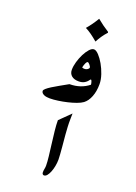

<svg xmlns="http://www.w3.org/2000/svg" viewBox="-146 -813 624 880"><g transform="rotate(20 166.0 -373.5)"><path d="M198.2 -549.8Q193.4 -549.8 189 -540Q184.6 -530.3 182.1 -518.6Q184.6 -516.6 188 -516.1Q191.4 -515.6 195.8 -515.6Q202.1 -515.6 208.7 -520Q215.3 -524.4 215.3 -529.3Q215.3 -531.7 213.4 -535.2Q211.4 -538.6 208.7 -541.7Q206.1 -544.9 203.1 -547.4Q200.2 -549.8 198.2 -549.8ZM238.8 -708Q226.1 -694.3 216.3 -679.9Q206.5 -665.5 198.7 -650.4Q181.6 -665 166.3 -676Q150.9 -687 136.2 -694.3Q146.5 -706.1 157.2 -720.9Q168 -735.8 179.2 -754.4Q193.4 -742.7 207.8 -732.2Q222.2 -721.7 237.8 -711.9ZM212.9 -304.7 212.4 -278.3Q211.9 -258.3 212.9 -239.3Q213.9 -220.2 215.3 -203.1Q215.8 -197.3 217.3 -180.9Q218.8 -164.6 220.5 -145.8Q222.2 -127 223.4 -109.4Q224.6 -91.8 224.6 -84Q224.6 -67.9 221.4 -51.8Q218.3 -35.6 213.1 -22.7Q208 -9.8 201.2 -1.5Q194.3 6.8 186.5 6.8Q182.6 6.8 179.9 3.7Q177.2 0.5 177.2 -3.9V-7.3Q177.2 -15.1 179 -22.9Q180.7 -30.8 180.7 -38.1Q180.7 -56.2 177.5 -83.7Q174.3 -111.3 170.4 -141.8Q166.5 -172.4 163.3 -201.7Q160.2 -231 160.2 -252.9ZM154.3 -426.3Q181.2 -426.3 204.8 -434.3Q228.5 -442.4 247.1 -457.5Q247.1 -460 246.3 -463.9Q245.6 -467.8 244.4 -471.2Q243.2 -474.6 241.9 -477.1Q240.7 -479.5 239.3 -479.5Q236.3 -479.5 234.4 -476.1Q227.1 -465.3 215.8 -459Q204.6 -452.6 188.5 -452.6Q166 -452.6 153.6 -463.1Q141.1 -473.6 141.1 -492.2Q141.1 -509.8 147.2 -531Q153.3 -552.2 162.8 -571Q172.4 -589.8 183.6 -602.3Q194.8 -614.7 205.1 -614.7Q215.3 -614.7 228.8 -600.6Q242.2 -586.4 254.4 -565.2Q266.6 -543.9 274.9 -519.3Q283.2 -494.6 283.2 -473.1Q283.2 -438.5 272.9 -412.1Q262.7 -385.7 244.6 -372.1Q233.9 -364.3 215.1 -357.4Q196.3 -350.6 174.6 -345.5Q152.8 -340.3 130.6 -337.2Q108.4 -334 90.3 -334Q83.5 -334 76.2 -335Q68.8 -335.9 62.7 -338.6Q56.6 -341.3 52.7 -345.5Q48.8 -349.6 48.8 -355.5Q48.8 -360.4 56.9 -367.4Q64.9 -374.5 79.1 -383.5Q93.3 -392.6 112.3 -403.1Q131.3 -413.6 152.8 -425.8Z"/></g></svg>

Font: XB Niloofar
Style: Bold
Weight: 700
Designer: Behnam
Foundry: Irmug
Version: Version 7.201 2008